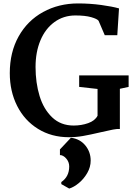

<svg xmlns="http://www.w3.org/2000/svg" viewBox="-20 -785 802 1118"><path d="M37 0ZM673 -736 663 -580H590L554 -664Q546 -675 511 -685Q476 -695 419 -695Q350 -695 297 -656.5Q244 -618 215.5 -550Q187 -482 187 -395Q187 -303 210.5 -226Q234 -149 284 -101.5Q334 -54 409 -54Q454 -54 493.5 -68Q533 -82 548 -111V-267L441 -279V-346H729V-279L678 -268V-34Q661 -35 638 -30.5Q615 -26 567 -15Q503 0 462.5 7Q422 14 381 14Q280 14 201.5 -34.5Q123 -83 80 -168Q37 -253 37 -359Q37 -481 88.5 -573Q140 -665 231 -715Q322 -765 435 -765Q504 -765 569.5 -756Q635 -747 673 -736ZM508 150Q508 188 488 222.5Q468 257 439 281Q410 305 383 313L337 287V275Q383 244 383 184Q383 158 365.5 138Q348 118 329 118V85L393 17Q446 24 477 62Q508 100 508 150Z"/></svg>

Font: Martel ExtraBold
Style: Regular
Weight: 800
Designer: Dan Reynolds
Foundry: Dan Reynolds
Version: Version 1.001; ttfautohint (v1.1) -l 5 -r 5 -G 72 -x 0 -D la